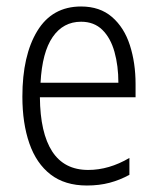

<svg xmlns="http://www.w3.org/2000/svg" viewBox="-20 -562 485 592"><path d="M230 -542Q288 -542 325.5 -509.5Q363 -477 380.5 -422.5Q398 -368 398 -303V-262H103Q104 -152 141 -95Q178 -38 252 -38Q316 -38 379 -75V-23Q350 -7 318 1.5Q286 10 248 10Q180 10 136 -24Q92 -58 70.5 -120Q49 -182 49 -264Q49 -391 95 -466.5Q141 -542 230 -542ZM230 -495Q175 -495 142.5 -448Q110 -401 105 -307H345Q345 -359 333 -402Q321 -445 295.5 -470Q270 -495 230 -495Z"/></svg>

Font: Noto Sans Ethiopic Condensed Light
Style: Regular
Weight: 300
Width: 3
Designer: Monotype Design Team
Foundry: Monotype Imaging Inc.
Version: Version 2.102; ttfautohint (v1.8.4.7-5d5b)